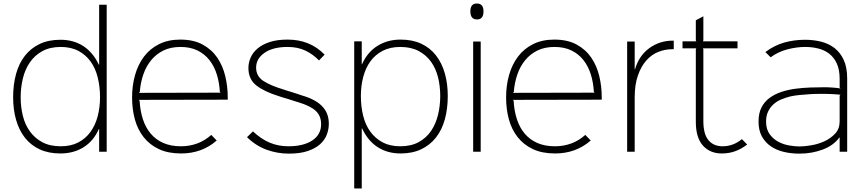

<svg xmlns="http://www.w3.org/2000/svg" viewBox="-20 -866 4941 1096"><path d="M589 0H546V-129H544Q514 -61 457 -25.5Q400 10 325 10Q257 10 206.5 -13.5Q156 -37 122.5 -79.5Q89 -122 72 -181Q55 -240 55 -311Q55 -383 71.5 -443.5Q88 -504 122 -547.5Q156 -591 206.5 -615Q257 -639 325 -639Q400 -639 455.5 -603Q511 -567 544 -497H546V-839H589ZM551 -311Q551 -371 538 -423.5Q525 -476 497.5 -514.5Q470 -553 427.5 -575.5Q385 -598 327 -598Q265 -598 221.5 -574Q178 -550 150.5 -510Q123 -470 110.5 -418Q98 -366 98 -311Q98 -255 110.5 -204.5Q123 -154 151 -115.5Q179 -77 222 -54Q265 -31 327 -31Q385 -31 427 -53Q469 -75 496.5 -113Q524 -151 537.5 -202Q551 -253 551 -311Z M1280 -297 772 -296 777 -291Q780 -234 795.5 -186Q811 -138 840 -103.5Q869 -69 912 -50Q955 -31 1013 -31Q1063 -31 1107 -47.5Q1151 -64 1186 -96L1217 -64Q1175 -27 1124 -8.5Q1073 10 1014 10Q940 10 887.5 -14.5Q835 -39 800.5 -82.5Q766 -126 750 -184Q734 -242 734 -310Q734 -378 751 -438Q768 -498 802 -543Q836 -588 888 -614Q940 -640 1009 -640Q1085 -640 1137 -611.5Q1189 -583 1220.5 -536.5Q1252 -490 1266 -431Q1280 -372 1280 -310ZM1240 -337 1235 -341Q1232 -395 1217.5 -441.5Q1203 -488 1175.5 -523Q1148 -558 1107 -578Q1066 -598 1010 -598Q954 -598 912.5 -577.5Q871 -557 842.5 -522Q814 -487 798 -440.5Q782 -394 778 -341L773 -336Z M1857 -159Q1857 -128 1845.5 -97.5Q1834 -67 1807.5 -43Q1781 -19 1737 -4Q1693 11 1629 11Q1563 11 1501.5 -11.5Q1440 -34 1390 -83L1424 -116Q1471 -72 1520 -51.5Q1569 -31 1626 -31Q1713 -31 1763 -64.5Q1813 -98 1813 -157Q1813 -205 1782 -233.5Q1751 -262 1684 -282Q1679 -283 1663 -288.5Q1647 -294 1628.5 -299.5Q1610 -305 1593.5 -310Q1577 -315 1572 -317Q1488 -343 1443 -378.5Q1398 -414 1398 -478Q1398 -508 1410.5 -537Q1423 -566 1450 -589Q1477 -612 1519.5 -626Q1562 -640 1622 -640Q1750 -640 1833 -554L1801 -521Q1766 -557 1722.5 -577.5Q1679 -598 1622 -598Q1538 -598 1490 -564.5Q1442 -531 1442 -480Q1442 -431 1483.5 -404Q1525 -377 1599 -355Q1604 -353 1618.5 -348.5Q1633 -344 1649.5 -339Q1666 -334 1680.5 -329Q1695 -324 1701 -322Q1746 -309 1776 -292Q1806 -275 1824 -254Q1842 -233 1849.5 -209.5Q1857 -186 1857 -159Z M2536 -318Q2536 -246 2519.5 -185.5Q2503 -125 2469 -81.5Q2435 -38 2384.5 -14Q2334 10 2267 10Q2192 10 2136 -26Q2080 -62 2047 -133H2045V210H2002V-630H2045V-500H2047Q2077 -568 2134.5 -604Q2192 -640 2267 -640Q2334 -640 2384.5 -616.5Q2435 -593 2468.5 -550Q2502 -507 2519 -448Q2536 -389 2536 -318ZM2493 -318Q2493 -374 2480.5 -424.5Q2468 -475 2440.5 -513.5Q2413 -552 2369.5 -575Q2326 -598 2265 -598Q2207 -598 2164.5 -576Q2122 -554 2094.5 -516Q2067 -478 2053.5 -427Q2040 -376 2040 -318Q2040 -258 2053 -205.5Q2066 -153 2094 -114.5Q2122 -76 2164 -53.5Q2206 -31 2265 -31Q2327 -31 2370.5 -55Q2414 -79 2441 -119Q2468 -159 2480.5 -211Q2493 -263 2493 -318Z M2702 -846Q2740 -846 2740 -801Q2740 -755 2703 -755Q2665 -755 2665 -801Q2665 -846 2702 -846ZM2724 0H2681V-629H2724Z M3415 -297 2907 -296 2912 -291Q2915 -234 2930.5 -186Q2946 -138 2975 -103.5Q3004 -69 3047 -50Q3090 -31 3148 -31Q3198 -31 3242 -47.5Q3286 -64 3321 -96L3352 -64Q3310 -27 3259 -8.5Q3208 10 3149 10Q3075 10 3022.5 -14.5Q2970 -39 2935.5 -82.5Q2901 -126 2885 -184Q2869 -242 2869 -310Q2869 -378 2886 -438Q2903 -498 2937 -543Q2971 -588 3023 -614Q3075 -640 3144 -640Q3220 -640 3272 -611.5Q3324 -583 3355.5 -536.5Q3387 -490 3401 -431Q3415 -372 3415 -310ZM3375 -337 3370 -341Q3367 -395 3352.5 -441.5Q3338 -488 3310.5 -523Q3283 -558 3242 -578Q3201 -598 3145 -598Q3089 -598 3047.5 -577.5Q3006 -557 2977.5 -522Q2949 -487 2933 -440.5Q2917 -394 2913 -341L2908 -336Z M3826 -585H3816Q3777 -585 3738.5 -570Q3700 -555 3670 -521.5Q3640 -488 3621.5 -435.5Q3603 -383 3603 -310V0H3560V-629H3603V-471H3605Q3628 -549 3687 -591.5Q3746 -634 3821 -634H3826Z M4245 -41Q4211 -15 4176 -2.5Q4141 10 4100 10Q4033 10 3992.5 -35Q3952 -80 3952 -171V-585L3955 -590H3876V-630H3955L3952 -635V-750L3995 -773V-635L3992 -630H4190V-590H3992L3995 -585V-175Q3995 -101 4024 -66Q4053 -31 4105 -31Q4166 -31 4215 -72Z M4816 -418V0H4773V-81H4771Q4739 -36 4677 -12.5Q4615 11 4543 11Q4496 11 4454 1Q4412 -9 4380 -31Q4348 -53 4329 -87.5Q4310 -122 4310 -172Q4310 -220 4327 -253Q4344 -286 4373.5 -307.5Q4403 -329 4441 -341.5Q4479 -354 4521 -359.5Q4563 -365 4606 -366.5Q4649 -368 4687 -368Q4708 -368 4734.5 -366Q4761 -364 4778 -361L4773 -366V-415Q4773 -468 4757 -503Q4741 -538 4714 -559Q4687 -580 4651.5 -589Q4616 -598 4576 -598Q4528 -598 4475.5 -584.5Q4423 -571 4379 -539L4349 -569Q4402 -608 4458 -623.5Q4514 -639 4576 -639Q4624 -639 4667.5 -628Q4711 -617 4744 -591.5Q4777 -566 4796.5 -523.5Q4816 -481 4816 -418ZM4778 -325Q4770 -326 4759.5 -327Q4749 -328 4737 -328.5Q4725 -329 4714 -329.5Q4703 -330 4695 -330Q4674 -330 4649 -330Q4624 -330 4598 -328Q4570 -326 4542.5 -323.5Q4515 -321 4489 -315Q4462 -308 4437.5 -297.5Q4413 -287 4394.5 -270Q4376 -253 4364.5 -229Q4353 -205 4353 -172Q4353 -128 4373.5 -100Q4394 -72 4423.5 -56.5Q4453 -41 4486 -35.5Q4519 -30 4544 -30Q4571 -30 4610.5 -36.5Q4650 -43 4686 -59.5Q4722 -76 4747.5 -103.5Q4773 -131 4773 -173V-320Z"/></svg>

Font: TypoPRO Sinkin Sans
Style: 200 X Light
Weight: 200
Designer: Keith Bates
Foundry: K-Type
Version: Sinkin Sans (version 1.0)  by Keith Bates   •   © 2014   www